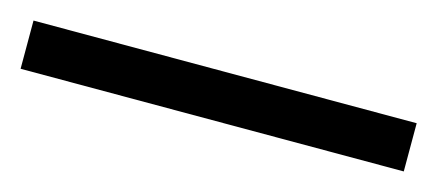

<svg xmlns="http://www.w3.org/2000/svg" viewBox="-29 -903 517 227"><g transform="rotate(15 229.5 -789.5)"><path d="M-5 -760V-819H464V-760Z"/></g></svg>

Font: Noto Serif Tamil ExtraBold
Style: Italic
Weight: 800
Italic angle: -12°
Designer: Indian Type Foundry, Tom Grace, and the Monotype Design Team
Foundry: Monotype Imaging Inc.
Version: Version 2.003; ttfautohint (v1.8.4.7-5d5b)